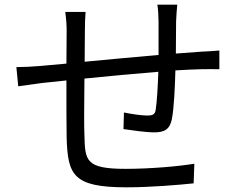

<svg xmlns="http://www.w3.org/2000/svg" viewBox="-20 -788 1040 821"><path d="M653 -768C656 -751 658 -716 658 -694V-553C553 -544 438 -533 342 -524L343 -657C343 -688 344 -715 346 -737H259C263 -707 265 -684 265 -654L264 -516C217 -512 178 -508 153 -506C117 -503 80 -501 50 -501L58 -419C85 -423 128 -429 159 -433L264 -444C264 -345 264 -241 265 -198C270 -40 292 13 521 13C621 13 742 3 808 -4L811 -88C747 -77 624 -66 517 -66C345 -66 344 -102 341 -209C339 -247 340 -350 341 -452C439 -462 555 -473 657 -481C655 -419 651 -353 646 -320C643 -298 633 -294 609 -294C586 -294 544 -300 510 -307L508 -236C535 -232 603 -222 639 -222C684 -222 706 -235 715 -279C724 -325 728 -414 730 -487C773 -490 811 -491 840 -492C865 -492 902 -493 918 -492V-572C894 -570 866 -568 840 -567C808 -565 771 -562 732 -559C732 -603 733 -652 733 -697C734 -718 736 -752 738 -768Z"/></svg>

Font: Source Han Sans KR Regular
Style: Regular
Weight: 400
Designer: Ryoko NISHIZUKA (kana & ideographs); Paul D. Hunt (Latin, Greek & Cyrillic); Wenlong ZHANG (bopomofo); Sandoll Communica
Foundry: Adobe Systems Incorporated
Version: Version 1.004;PS 1.004;hotconv 1.0.82;makeotf.lib2.5.63406